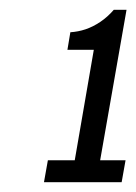

<svg xmlns="http://www.w3.org/2000/svg" viewBox="-20 -813 279 393"><path d="M70 -440 78 -485H133L172 -711H118L124 -747Q140 -748 155 -753Q170 -758 185 -768Q200 -778 213 -793H239L185 -485H237L229 -440Z"/></svg>

Font: Archivo ExtraCondensed
Style: Italic
Weight: 400
Width: 2
Italic angle: -10°
Designer: Hector Gatti
Foundry: Omnibus-Type
Version: Version 2.001